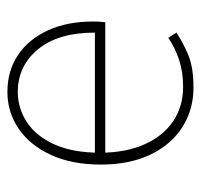

<svg xmlns="http://www.w3.org/2000/svg" viewBox="-32 -498 542 518"><g transform="rotate(90 239.0 -239.0)"><path d="M228 12Q171 12 128.5 -16.5Q86 -45 62 -97Q38 -149 38 -220Q38 -228 38.5 -235.5Q39 -243 40 -252H408V-224H68Q68 -125 113 -70.5Q158 -16 228 -16Q272 -16 309.5 -40.5Q347 -65 369.5 -114.5Q392 -164 392 -238Q392 -306 370 -356.5Q348 -407 308 -434.5Q268 -462 214 -462Q174 -462 141 -451Q108 -440 82 -422L68 -444Q95 -462 128.5 -476Q162 -490 216 -490Q276 -490 323 -460Q370 -430 397 -374Q424 -318 424 -240Q424 -162 398 -105.5Q372 -49 327.5 -18.5Q283 12 228 12Z"/></g></svg>

Font: Source Sans 3
Style: Regular
Weight: 200
Designer: Paul D. Hunt
Foundry: Adobe
Version: Version 3.046;hotconv 1.0.118;makeotfexe 2.5.65603